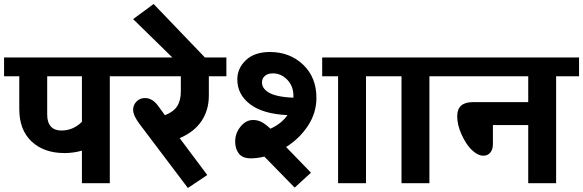

<svg xmlns="http://www.w3.org/2000/svg" viewBox="-35 -917 2918 961"><path d="M375 0V-163.1Q332.5 -150.9 288.1 -150.9Q184.6 -150.9 123 -209Q61.5 -267.1 61.5 -371.1V-535.2H-14.6V-629.4H628.9V-535.2H514.6V0ZM272 -263.7Q331.1 -263.7 375 -307.1V-535.2H201.2V-343.3Q201.2 -304.2 219.5 -283.9Q237.8 -263.7 272 -263.7Z M905.3 23.9 666 -293Q631.3 -337.9 631.3 -367.7Q631.3 -391.6 648.2 -408.9Q665 -426.3 690.9 -426.3Q726.6 -426.3 754.9 -389.2L790.5 -340.3Q833.5 -356.9 851.8 -385.5Q870.1 -414.1 870.1 -460V-535.2H599.6V-629.4H1098.1V-535.2H1010.3V-438.5Q1010.3 -366.2 973.9 -311.5Q937.5 -256.8 864.3 -225.6L1002.4 -41Z M1011.7 -607.4H850.1L631.3 -821.3L733.9 -897Z M1657.2 0V-535.2H1577.6V-629.4H1911.1V-535.2H1796.9V0ZM1276.4 -503.9Q1276.4 -489.7 1283.9 -477.8Q1291.5 -465.8 1308.6 -454.8Q1325.7 -443.8 1357.4 -436.8Q1389.2 -429.7 1433.6 -428.2V-437.5Q1433.6 -486.3 1402.6 -518.1Q1371.6 -549.8 1331.1 -549.8Q1304.7 -549.8 1290.3 -536.6Q1275.9 -523.4 1276.4 -503.9ZM1439.9 22 1288.1 -133.3Q1252.9 -124.5 1219.7 -124.5Q1179.2 -124.5 1160.6 -148.2Q1142.1 -171.9 1142.1 -209Q1142.1 -250 1168.9 -283.2Q1195.8 -316.4 1231.9 -316.4Q1254.9 -316.4 1274.4 -306.2Q1293.9 -295.9 1318.4 -272.9Q1373 -296.9 1403.8 -340.8Q1280.3 -346.7 1216.6 -395.5Q1152.8 -444.3 1152.8 -519.5Q1152.8 -575.2 1195.8 -616Q1238.8 -656.7 1315.9 -656.7Q1415.5 -656.7 1482.2 -593.3Q1548.8 -529.8 1548.8 -427.2Q1548.8 -352.1 1506.6 -287.8Q1464.4 -223.6 1397 -181.2L1521.5 -52.7Z M1974.6 0V-535.2H1881.8V-629.4H2229V-535.2H2114.3V0Z M2608.9 0V-291H2432.1V-196.3Q2432.1 -168.9 2419.2 -153.3Q2406.2 -137.7 2384.8 -137.7Q2355 -137.7 2322.3 -170.4Q2296.9 -196.3 2275.1 -244.1Q2253.4 -292 2253.4 -335Q2253.4 -405.8 2331.5 -405.8H2608.9V-535.2H2199.7V-629.4H2863.3V-535.2H2748.5V0Z"/></svg>

Font: Khula Bold
Style: Regular
Weight: 700
Designer: Erin McLaughlin, Steve Matteson
Version: Version 1.000;PS 1.0;hotconv 1.0.72;makeotf.lib2.5.5900